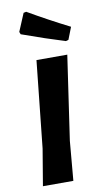

<svg xmlns="http://www.w3.org/2000/svg" viewBox="-99 -944 524 988"><g transform="rotate(-10 163.5 -449.5)"><path d="M113 -899Q218 -838 327 -783L302 -719L288 -715Q193 -744 65 -790L60 -803L99 -896ZM283 -645 219 -206 201 0H42L74 -191L122 -645Z"/></g></svg>

Font: Alegreya Sans SC ExtraBold
Style: Italic
Weight: 800
Italic angle: -7°
Designer: Juan Pablo del Peral
Foundry: Huerta Tipografica
Version: Version 2.007